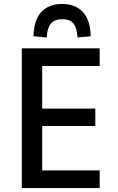

<svg xmlns="http://www.w3.org/2000/svg" viewBox="-20 -949 598 969"><path d="M90 0V-705H483V-616H193V-401H461V-313H193V-89H483V0ZM216 -760 149 -766Q151 -848 188.5 -888.5Q226 -929 293 -929Q361 -929 398.5 -888Q436 -847 438 -766L371 -760Q369 -805 352 -828.5Q335 -852 294 -852Q255 -852 236.5 -829.5Q218 -807 216 -760Z"/></svg>

Font: Nunito Sans 7pt Condensed SemiBold
Style: Regular
Weight: 600
Width: 3
Designer: Vernon Adams
Foundry: Vernon Adams
Version: Version 3.101;gftools[0.9.27]